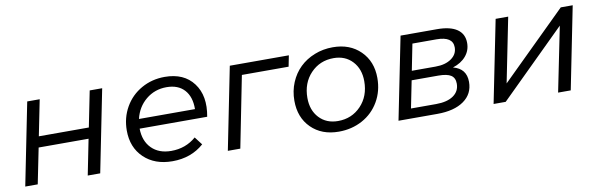

<svg xmlns="http://www.w3.org/2000/svg" viewBox="-41 -869 3775 1212"><g transform="rotate(-10 1846.0 -262.5)"><path d="M125.5 0H45.5L151 -527H231L185 -297.5H505.5L551.5 -527H631.5L526 0H446L491.5 -228H171.5Z M989.5 4Q876 4 807 -62.2Q738 -128.5 738 -236.5Q738 -318.5 776.5 -385.8Q815 -453 882.5 -491Q950 -529 1032 -529Q1155 -529 1216.2 -447.2Q1277.5 -365.5 1253 -234.5H820Q821 -155 867.5 -108.2Q914 -61.5 993 -61.5Q1086 -61.5 1152.5 -119.5L1191.5 -68.5Q1109.5 4 989.5 4ZM1032 -463Q956.5 -463 900.2 -416.8Q844 -370.5 826.5 -295.5H1185.5Q1186.5 -374.5 1146.2 -418.8Q1106 -463 1032 -463Z M1424 0H1344L1449.5 -527H1828L1814 -456.5H1514.5Z M2109 -529Q2218.5 -529 2286 -462.2Q2353.5 -395.5 2353.5 -289.5Q2353.5 -205.5 2314.5 -138.5Q2275.5 -71.5 2207.5 -34.5Q2139.5 2.5 2056 2.5Q1946.5 2.5 1879.5 -64Q1812.5 -130.5 1812.5 -238Q1812.5 -300.5 1835.2 -354.8Q1858 -409 1897.5 -447.2Q1937 -485.5 1991.8 -507.2Q2046.5 -529 2109 -529ZM2102.5 -460.5Q2014 -460.5 1955.2 -398.8Q1896.5 -337 1896.5 -241.5Q1896.5 -162.5 1942.2 -113.5Q1988 -64.5 2062.5 -64.5Q2151 -64.5 2209.8 -126.2Q2268.5 -188 2268.5 -283.5Q2268.5 -362 2222.8 -411.2Q2177 -460.5 2102.5 -460.5Z M2686.5 0H2438L2544 -527H2778Q2862 -527 2906 -496.8Q2950 -466.5 2950 -408.5Q2950 -360.5 2919.5 -324.5Q2889 -288.5 2835 -271.5Q2919 -250 2919 -164.5Q2919 -87.5 2857.2 -43.8Q2795.5 0 2686.5 0ZM2564 -237 2529 -62.5H2690Q2761 -62.5 2801 -90.2Q2841 -118 2841 -167Q2841 -204 2816 -220.5Q2791 -237 2735 -237ZM2609 -464.5 2575.5 -296H2728Q2790.5 -296 2829.2 -323.2Q2868 -350.5 2868 -395Q2868 -464.5 2763 -464.5Z M3125 0H3047.5L3153.5 -527H3234L3151 -113.5L3571 -527H3647.5L3542 0H3461L3545 -414.5Z"/></g></svg>

Font: Argentum Sans Light
Style: Italic
Weight: 300
Italic angle: -11.3°
Designer: Julieta Ulanovsky (font), Owen Earl (portions from Jones font), Cristiano Sobral (main changes and remaster)
Foundry: Julieta Ulanovsky (font), Owen Earl (portions from Jones font), Cristiano Sobral (main changes and remaster)
Version: Version 3.127